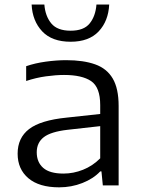

<svg xmlns="http://www.w3.org/2000/svg" viewBox="-20 -815 622 844"><path d="M240 8.5Q152 8.5 104.8 -31.5Q57.5 -71.5 57.5 -139.5Q57.5 -209 108 -247.8Q158.5 -286.5 273 -298L420.5 -314V-353Q420.5 -431.5 380.5 -458.5Q340.5 -485.5 261.5 -485.5Q226 -485.5 182.2 -479.5Q138.5 -473.5 95 -459V-524Q134 -537.5 181.2 -544Q228.5 -550.5 271 -550.5Q346.5 -550.5 398 -532.2Q449.5 -514 475.5 -470Q501.5 -426 501.5 -349V0H432L426 -61.5H420.5Q390.5 -29.5 342.2 -10.5Q294 8.5 240 8.5ZM141.5 -145.5Q141.5 -102 170 -77Q198.5 -52 259 -52Q303 -52 345 -68.8Q387 -85.5 420.5 -119V-260.5L277.5 -244.5Q203.5 -236 172.5 -212Q141.5 -188 141.5 -145.5ZM290.5 -631.5Q208.5 -631.5 165.5 -677.2Q122.5 -723 119 -795H175Q179 -744 205.5 -712Q232 -680 290.5 -680Q348.5 -680 374.2 -712Q400 -744 404 -795H460Q456.5 -722.5 413.8 -677Q371 -631.5 290.5 -631.5Z"/></svg>

Font: Encode Sans Expanded
Style: Regular
Weight: 400
Width: 7
Designer: Multiple Designers
Foundry: Impallari Type
Version: Version 3.000; ttfautohint (v1.8.3) -l 8 -r 50 -G 200 -x 14 